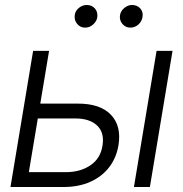

<svg xmlns="http://www.w3.org/2000/svg" viewBox="-20 -750 734 770"><path d="M130.9 -334.5H290.5Q381.8 -335 424.8 -289.8Q467.8 -244.6 455.1 -167.5Q446.8 -117.2 418 -79.6Q389.2 -42 342.5 -21Q295.9 0 234.4 0H22L112.8 -545.9H176.8L95.7 -59.6H244.1Q302.2 -59.6 342.8 -87.2Q383.3 -114.7 391.1 -166.5Q399.4 -218.8 368.9 -247.1Q338.4 -275.4 280.8 -274.9H121.1ZM517.1 0 607.9 -545.9H671.9L581.1 0ZM320.8 -639.2Q301.8 -639.2 289.3 -654.3Q276.9 -669.4 279.8 -689.9Q282.2 -707 296.6 -718.5Q311 -730 327.6 -730Q348.6 -730 360.8 -715.8Q373 -701.7 370.1 -680.2Q367.2 -664.1 353.3 -651.6Q339.4 -639.2 320.8 -639.2ZM502.4 -639.2Q483.4 -639.2 470.7 -654.3Q458 -669.4 461.4 -689.9Q464.4 -706.5 478.8 -718.3Q493.2 -730 509.3 -730Q530.8 -730 543 -715.6Q555.2 -701.2 551.3 -680.2Q548.3 -663.6 534.7 -651.4Q521 -639.2 502.4 -639.2Z"/></svg>

Font: Inter Tight Light
Style: Italic
Weight: 300
Italic angle: -9.39999°
Designer: Rasmus Andersson
Foundry: rsms
Version: Version 3.004